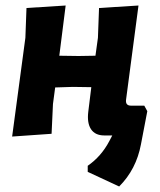

<svg xmlns="http://www.w3.org/2000/svg" viewBox="-20 -491 581 696"><path d="M412 185 298 132V110Q347 76 376 21L387 0H358Q325 0 310 -22.5Q295 -45 300 -86L311 -175L244 -176L180 -174L172 -114L167 -6L24 4L72 -354L76 -462L218 -471L195 -289L265 -288L326 -289L335 -354L339 -462L482 -471L437 -130Q434 -108 455 -108H503L514 -88L491 32Q474 123 412 185Z"/></svg>

Font: Alegreya Sans ExtraBold
Style: Italic
Weight: 800
Italic angle: -7°
Designer: Juan Pablo del Peral
Foundry: Huerta Tipografica
Version: Version 2.007